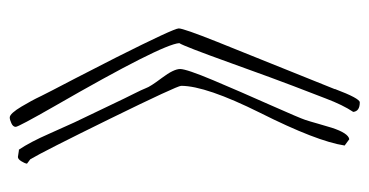

<svg xmlns="http://www.w3.org/2000/svg" viewBox="-206 -550 773 402"><g transform="rotate(90 181.0 -349.5)"><path d="M100.6 -206.1Q40 -326.7 40 -336.7Q40 -346.7 68.1 -417.2Q96.2 -487.8 128.9 -568.4Q161.6 -648.9 167 -663.1V-664.1Q186.5 -715.8 194.8 -715.8Q213.4 -715.8 214.8 -702.1Q200.2 -680.2 186.8 -644.8Q173.3 -609.4 160.6 -576.7Q147.9 -543.9 112.5 -445.6Q77.1 -347.2 70.8 -337.9Q73.2 -301.8 203.1 -76.2Q246.1 -1 246.1 4.6Q246.1 10.3 238.5 13.7Q231 17.1 226.6 17.1Q222.2 17.1 216.3 10.5Q210.4 3.9 203.6 -7.6Q196.8 -19 191.9 -28.1Q187 -37.1 181.2 -49.3Q175.3 -61.5 169.4 -72.5Q163.6 -83.5 145 -119.4Q126.5 -155.3 100.6 -206.1ZM188 -713.9H187ZM309.1 0 295.9 -2H293.9Q278.3 -24.9 260.3 -65.9Q242.2 -106.9 236.8 -118.2L187 -222.2Q184.6 -227.5 176.5 -243.4Q168.5 -259.3 165 -268.1Q162.1 -276.9 143.6 -301.5Q125 -326.2 125 -339.6Q125 -353 148.4 -408.7Q171.9 -464.4 200 -527.6Q228 -590.8 231.4 -601.3Q234.9 -611.8 239.5 -628.4Q244.1 -645 248 -657.2Q259.3 -691.9 272 -693.8L285.2 -684.1Q276.4 -626 216.8 -507.3Q160.2 -393.6 160.2 -341.8Q160.2 -333.5 229 -193.1Q297.9 -52.7 314 -25.9L323.2 -19Q322.3 -13.7 317.9 -6.8Q313.5 0 309.1 0Z"/></g></svg>

Font: Amatic SC
Style: Regular
Weight: 400
Version: Version 1.004